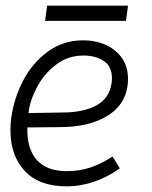

<svg xmlns="http://www.w3.org/2000/svg" viewBox="-20 -651 539 681"><path d="M17 -189Q17 -211 20 -233Q29 -301 61.5 -364Q94 -427 149 -467.5Q204 -508 275 -508Q343 -508 388.5 -471Q434 -434 434 -372Q434 -289 367 -244Q300 -199 185 -200L77 -199Q75 -123 110.5 -83.5Q146 -44 217 -44Q262 -44 301 -57Q340 -70 379 -96L405 -54Q364 -24 315 -7Q266 10 216 10Q119 10 68 -44.5Q17 -99 17 -189ZM376 -358Q377 -363 377 -374Q377 -415 348.5 -434.5Q320 -454 276 -454Q221 -454 178.5 -421.5Q136 -389 111 -341.5Q86 -294 81 -250L202 -252Q276 -252 322.5 -277.5Q369 -303 376 -358ZM147 -631H434L427 -577H140Z"/></svg>

Font: Bellota
Style: Italic
Weight: 400
Italic angle: -7.5°
Designer: Kemie Guaida
Foundry: Kemie Guaida
Version: Version 4.001